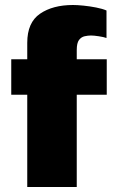

<svg xmlns="http://www.w3.org/2000/svg" viewBox="-20 -748 459 768"><path d="M89 0V-369H25V-511H89V-577Q89 -658 140 -693Q191 -728 272 -728Q289 -728 314 -725.5Q339 -723 364.5 -718Q390 -713 406 -706V-596Q395 -600 375 -603Q355 -606 344 -606Q332 -606 318.5 -603Q305 -600 296 -588Q287 -576 287 -548V-511H407V-369H287V0Z"/></svg>

Font: Chivo Medium Black
Style: Regular
Weight: 900
Version: Version 2.002